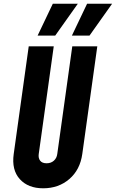

<svg xmlns="http://www.w3.org/2000/svg" viewBox="-20 -1000 625 1036"><path d="M505 -750 424 -169Q412 -83.5 354 -33.8Q296 16 213 16Q131.5 16 86.8 -33.5Q42 -83 54 -169L135 -750H270L189 -169Q186 -146.5 196.8 -132.8Q207.5 -119 231.5 -119Q255 -119 270.5 -132.8Q286 -146.5 289 -169L370 -750ZM183 -808 265 -980H400L278 -808ZM368 -808 450 -980H585L463 -808Z"/></svg>

Font: Mohave
Style: Bold Italic
Weight: 700
Italic angle: -8°
Designer: Gumpita Rahayu
Foundry: Tokotype
Version: Version 2.003; ttfautohint (v1.8.3)